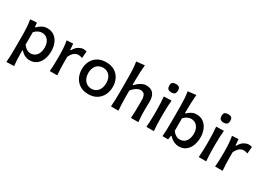

<svg xmlns="http://www.w3.org/2000/svg" viewBox="-12 -1760 4021 2928"><g transform="rotate(30 1998.0 -295.5)"><path d="M81.5 210.4Q86.4 151.9 88.6 95Q90.8 38.1 90.8 -28.3V-287.6Q90.8 -347.2 86.2 -409.7Q81.5 -472.2 70.3 -534.2L185.5 -541L192.9 -467.3H203.1Q233.9 -501 276.1 -524.4Q318.4 -547.9 369.1 -547.9Q441.4 -547.9 491.7 -511Q542 -474.1 568.1 -411.1Q594.2 -348.1 594.2 -268.6Q594.2 -193.8 569.6 -129.6Q544.9 -65.4 495.4 -26.4Q445.8 12.7 370.6 12.7Q330.1 12.7 289.1 -6.8Q248 -26.4 212.9 -65.4H203.6V-22.5Q203.6 39.6 206.3 93.8Q209 147.9 215.3 206.5ZM332.5 -85.9Q383.8 -87.4 416 -113Q448.2 -138.7 463.6 -179.7Q479 -220.7 479 -267.6Q479 -317.4 462.9 -357.7Q446.8 -397.9 414.1 -422.4Q381.3 -446.8 331.1 -448.2Q298.8 -447.8 264.9 -431.4Q231 -415 203.6 -382.8V-164.1Q256.8 -88.4 332.5 -85.9Z M724.1 0Q729 -58.6 731.2 -113.3Q733.4 -168 733.4 -234.4V-287.6Q733.4 -347.2 728.8 -409.7Q724.1 -472.2 712.9 -534.2L824.2 -541L833 -434.1H843.3Q881.8 -501 925.3 -524.4Q968.8 -547.9 1003.4 -547.9Q1017.1 -547.9 1032.2 -545.7Q1047.4 -543.5 1061 -538.1L1051.3 -418.5Q1033.7 -424.3 1015.1 -428.7Q996.6 -433.1 982.9 -433.1Q964.8 -433.1 941.4 -425.3Q918 -417.5 893.3 -393.6Q868.7 -369.6 846.2 -321.3V-228.5Q846.2 -166.5 848.4 -112.5Q850.6 -58.6 856 0Z M1407.7 12.7Q1315.9 12.7 1254.6 -26.9Q1193.4 -66.4 1162.8 -130.9Q1132.3 -195.3 1132.3 -270Q1132.3 -350.1 1164.8 -412.8Q1197.3 -475.6 1258.3 -511.7Q1319.3 -547.9 1405.3 -547.9Q1493.7 -547.9 1554.4 -511Q1615.2 -474.1 1646.7 -411.4Q1678.2 -348.6 1678.2 -270Q1678.2 -189.9 1645.8 -126Q1613.3 -62 1552.7 -24.7Q1492.2 12.7 1407.7 12.7ZM1407.2 -82.5Q1460.4 -84.5 1494.9 -110.4Q1529.3 -136.2 1546.1 -178.5Q1563 -220.7 1563 -270Q1563 -350.6 1522.5 -399.7Q1481.9 -448.7 1407.2 -452.6Q1327.6 -449.2 1287.4 -398.2Q1247.1 -347.2 1247.1 -270Q1247.1 -221.2 1264.6 -179.2Q1282.2 -137.2 1317.9 -110.8Q1353.5 -84.5 1407.2 -82.5Z M1801.8 0Q1806.2 -58.6 1808.3 -113.3Q1810.5 -168 1810.5 -234.4V-531.2Q1810.5 -598.1 1806.4 -660.9Q1802.2 -723.6 1792 -785.2L1936.5 -800.8Q1930.2 -736.3 1926.8 -669.7Q1923.3 -603 1923.3 -531.2V-450.2H1934.6Q1954.1 -473.1 1982.4 -495.6Q2010.7 -518.1 2043.9 -533Q2077.1 -547.9 2110.4 -547.9Q2194.8 -547.9 2235.6 -499.5Q2276.4 -451.2 2276.4 -356.9Q2276.4 -322.3 2274.9 -290.8Q2273.4 -259.3 2273.4 -234.4Q2273.4 -168 2275.4 -113.3Q2277.3 -58.6 2283.7 0H2153.3Q2157.2 -58.6 2159.2 -112.5Q2161.1 -166.5 2161.1 -228.5V-313.5Q2161.1 -377.9 2140.6 -410.4Q2120.1 -442.9 2066.9 -442.9Q2046.4 -442.9 2020 -430.2Q1993.7 -417.5 1968 -396.2Q1942.4 -375 1923.3 -348.6V-228.5Q1923.3 -166.5 1925.8 -112.5Q1928.2 -58.6 1933.1 0Z M2425.8 0Q2430.2 -58.6 2432.6 -113.3Q2435.1 -168 2435.1 -234.4V-287.6Q2435.1 -362.3 2432.1 -419.2Q2429.2 -476.1 2424.3 -534.2L2558.1 -538.1Q2552.7 -479 2550 -421.1Q2547.4 -363.3 2547.4 -287.6V-234.4Q2547.4 -168 2549.8 -113.3Q2552.2 -58.6 2557.1 0ZM2489.7 -644Q2449.7 -644 2431.4 -662.4Q2413.1 -680.7 2413.1 -726.6Q2413.1 -759.8 2431.4 -775.6Q2449.7 -791.5 2490.7 -791.5Q2531.2 -791.5 2549.1 -774.4Q2566.9 -757.3 2566.9 -721.7Q2566.9 -679.2 2548.8 -661.6Q2530.8 -644 2489.7 -644Z M2998 12.7Q2955.1 12.7 2911.1 -8.3Q2867.2 -29.3 2829.1 -70.8H2819.8L2807.1 0H2709Q2713.4 -58.6 2715.6 -113.3Q2717.8 -168 2717.8 -234.4V-531.2Q2717.8 -598.1 2713.6 -660.9Q2709.5 -723.6 2699.2 -785.2L2842.8 -800.8Q2837.4 -736.3 2834 -669.7Q2830.6 -603 2830.6 -531.2V-475.1H2841.3Q2869.6 -504.9 2909.2 -526.4Q2948.7 -547.9 2996.1 -547.9Q3068.4 -547.9 3118.7 -511Q3168.9 -474.1 3195.3 -411.1Q3221.7 -348.1 3221.7 -268.6Q3221.7 -193.8 3197 -129.6Q3172.4 -65.4 3122.8 -26.4Q3073.2 12.7 2998 12.7ZM2959.5 -85.9Q3010.3 -87.4 3042.7 -113Q3075.2 -138.7 3090.6 -179.7Q3106 -220.7 3106 -267.6Q3106 -317.4 3089.8 -357.7Q3073.7 -397.9 3041 -422.4Q3008.3 -446.8 2958 -448.2Q2925.8 -447.8 2891.8 -431.4Q2857.9 -415 2830.6 -382.8V-164.1Q2883.3 -88.4 2959.5 -85.9Z M3347.2 0Q3351.6 -58.6 3354 -113.3Q3356.4 -168 3356.4 -234.4V-287.6Q3356.4 -362.3 3353.5 -419.2Q3350.6 -476.1 3345.7 -534.2L3479.5 -538.1Q3474.1 -479 3471.4 -421.1Q3468.8 -363.3 3468.8 -287.6V-234.4Q3468.8 -168 3471.2 -113.3Q3473.6 -58.6 3478.5 0ZM3411.1 -644Q3371.1 -644 3352.8 -662.4Q3334.5 -680.7 3334.5 -726.6Q3334.5 -759.8 3352.8 -775.6Q3371.1 -791.5 3412.1 -791.5Q3452.6 -791.5 3470.5 -774.4Q3488.3 -757.3 3488.3 -721.7Q3488.3 -679.2 3470.2 -661.6Q3452.1 -644 3411.1 -644Z M3635.7 0Q3640.6 -58.6 3642.8 -113.3Q3645 -168 3645 -234.4V-287.6Q3645 -347.2 3640.4 -409.7Q3635.7 -472.2 3624.5 -534.2L3735.8 -541L3744.6 -434.1H3754.9Q3793.5 -501 3836.9 -524.4Q3880.4 -547.9 3915 -547.9Q3928.7 -547.9 3943.8 -545.7Q3959 -543.5 3972.7 -538.1L3962.9 -418.5Q3945.3 -424.3 3926.8 -428.7Q3908.2 -433.1 3894.5 -433.1Q3876.5 -433.1 3853 -425.3Q3829.6 -417.5 3804.9 -393.6Q3780.3 -369.6 3757.8 -321.3V-228.5Q3757.8 -166.5 3760 -112.5Q3762.2 -58.6 3767.6 0Z"/></g></svg>

Font: Pinar DS4-Medium
Style: Regular
Weight: 500
Designer: Amin Abedi
Version: Version 2.000